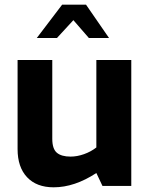

<svg xmlns="http://www.w3.org/2000/svg" viewBox="-20 -793 635 819"><path d="M55 -157V-537H203V-201Q203 -158 222.5 -141.5Q242 -125 281 -125Q309 -125 338.5 -135.5Q368 -146 391 -164V-537H540V0H417L391 -55Q298 6 209 6Q136 6 95.5 -37Q55 -80 55 -157ZM245 -773H347L445 -631H359L293 -707L223 -631H137Z"/></svg>

Font: Exo
Style: Bold
Weight: 700
Designer: Natanael Gama
Foundry: Natanael Gama
Version: Version 1.500; ttfautohint (v1.6)